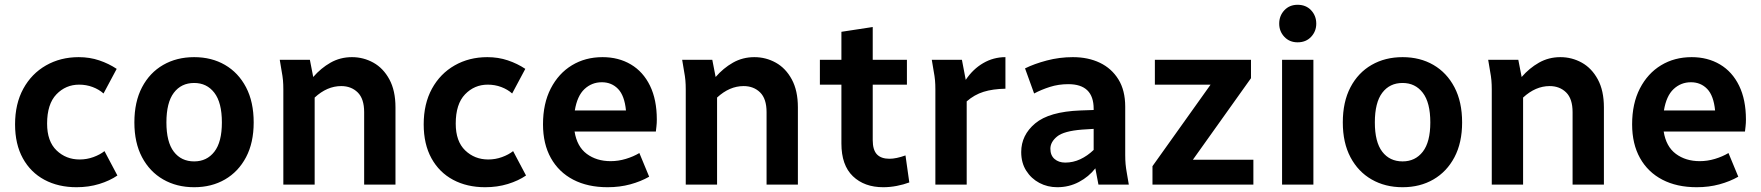

<svg xmlns="http://www.w3.org/2000/svg" viewBox="-20 -772 7363 803"><path d="M43 -252Q43 -338 77.5 -401Q112 -464 172.5 -498.5Q233 -533 309 -533Q355 -533 395 -519.5Q435 -506 468 -484L413 -381Q394 -398 367.5 -408Q341 -418 311 -418Q255 -418 216 -377.5Q177 -337 177 -255Q177 -181 216.5 -143Q256 -105 313 -105Q343 -105 370.5 -115Q398 -125 417 -140L471 -38Q439 -16 395 -2.5Q351 11 300 11Q224 11 166 -20Q108 -51 75.5 -110Q43 -169 43 -252Z M542 -260Q542 -346 574 -407Q606 -468 662.5 -500.5Q719 -533 792 -533Q865 -533 921 -500.5Q977 -468 1009 -407Q1041 -346 1041 -260Q1041 -175 1009 -114.5Q977 -54 921 -21.5Q865 11 792 11Q719 11 662.5 -21.5Q606 -54 574 -114.5Q542 -175 542 -260ZM676 -260Q676 -178 707 -137.5Q738 -97 792 -97Q845 -97 876.5 -137.5Q908 -178 908 -260Q908 -343 876.5 -384Q845 -425 792 -425Q738 -425 707 -384Q676 -343 676 -260Z M1150 -522H1276L1290 -450Q1322 -487 1362.5 -510Q1403 -533 1452 -533Q1500 -533 1541.5 -510Q1583 -487 1608.5 -440Q1634 -393 1634 -323V0H1503V-303Q1503 -359 1476 -385.5Q1449 -412 1407 -412Q1348 -412 1296 -364V0H1165V-398Q1165 -419 1163.5 -436Q1162 -453 1158 -474Z M1752 -252Q1752 -338 1786.5 -401Q1821 -464 1881.5 -498.5Q1942 -533 2018 -533Q2064 -533 2104 -519.5Q2144 -506 2177 -484L2122 -381Q2103 -398 2076.5 -408Q2050 -418 2020 -418Q1964 -418 1925 -377.5Q1886 -337 1886 -255Q1886 -181 1925.5 -143Q1965 -105 2022 -105Q2052 -105 2079.5 -115Q2107 -125 2126 -140L2180 -38Q2148 -16 2104 -2.5Q2060 11 2009 11Q1933 11 1875 -20Q1817 -51 1784.5 -110Q1752 -169 1752 -252Z M2251 -252Q2251 -339 2283.5 -402Q2316 -465 2372 -499Q2428 -533 2500 -533Q2567 -533 2618.5 -502.5Q2670 -472 2698.5 -413.5Q2727 -355 2727 -272Q2727 -257 2725.5 -244Q2724 -231 2723 -222H2383Q2393 -159 2434 -128.5Q2475 -98 2534 -98Q2566 -98 2597.5 -107.5Q2629 -117 2654 -132L2695 -33Q2660 -13 2616 -1Q2572 11 2521 11Q2438 11 2377.5 -20.5Q2317 -52 2284 -111Q2251 -170 2251 -252ZM2497 -428Q2455 -428 2424.5 -399.5Q2394 -371 2384 -310H2598Q2592 -372 2565 -400Q2538 -428 2497 -428Z M2833 -522H2959L2973 -450Q3005 -487 3045.5 -510Q3086 -533 3135 -533Q3183 -533 3224.5 -510Q3266 -487 3291.5 -440Q3317 -393 3317 -323V0H3186V-303Q3186 -359 3159 -385.5Q3132 -412 3090 -412Q3031 -412 2979 -364V0H2848V-398Q2848 -419 2846.5 -436Q2845 -453 2841 -474Z M3409 -418V-522H3499V-639L3630 -659V-522H3773V-418H3630V-186Q3630 -145 3647.5 -126.5Q3665 -108 3700 -108Q3728 -108 3767 -122L3783 -9Q3759 0 3730.5 5.5Q3702 11 3674 11Q3595 11 3547 -35Q3499 -81 3499 -172V-418Z M3877 -522H4003L4019 -438Q4049 -483 4092 -508Q4135 -533 4185 -533V-401Q4132 -400 4093.5 -388Q4055 -376 4023 -348V0H3892V-398Q3892 -419 3890.5 -436Q3889 -453 3885 -474Z M4251 -136Q4251 -207 4309.5 -256Q4368 -305 4498 -310L4554 -312V-317Q4554 -420 4448 -420Q4407 -420 4371 -408.5Q4335 -397 4305 -381L4267 -486Q4305 -505 4358 -519Q4411 -533 4467 -533Q4531 -533 4580 -509.5Q4629 -486 4657.5 -440Q4686 -394 4686 -326V-124Q4686 -103 4687.5 -86Q4689 -69 4693 -47L4701 0H4574L4561 -68Q4534 -33 4492.5 -11Q4451 11 4402 11Q4361 11 4327 -7Q4293 -25 4272 -58Q4251 -91 4251 -136ZM4373 -150Q4373 -122 4390.5 -107Q4408 -92 4435 -92Q4468 -92 4498 -106Q4528 -120 4554 -145V-233L4506 -230Q4429 -224 4401 -201Q4373 -178 4373 -150Z M4800 -77 5043 -418H4810V-522H5212V-445L4969 -104H5222V0H4800Z M5330 -673Q5330 -706 5351.5 -729Q5373 -752 5407 -752Q5442 -752 5463.5 -729Q5485 -706 5485 -673Q5485 -641 5463.5 -618Q5442 -595 5407 -595Q5373 -595 5351.5 -618Q5330 -641 5330 -673ZM5342 0V-522H5473V0Z M5596 -260Q5596 -346 5628 -407Q5660 -468 5716.5 -500.5Q5773 -533 5846 -533Q5919 -533 5975 -500.5Q6031 -468 6063 -407Q6095 -346 6095 -260Q6095 -175 6063 -114.5Q6031 -54 5975 -21.5Q5919 11 5846 11Q5773 11 5716.5 -21.5Q5660 -54 5628 -114.5Q5596 -175 5596 -260ZM5730 -260Q5730 -178 5761 -137.5Q5792 -97 5846 -97Q5899 -97 5930.5 -137.5Q5962 -178 5962 -260Q5962 -343 5930.5 -384Q5899 -425 5846 -425Q5792 -425 5761 -384Q5730 -343 5730 -260Z M6204 -522H6330L6344 -450Q6376 -487 6416.5 -510Q6457 -533 6506 -533Q6554 -533 6595.5 -510Q6637 -487 6662.5 -440Q6688 -393 6688 -323V0H6557V-303Q6557 -359 6530 -385.5Q6503 -412 6461 -412Q6402 -412 6350 -364V0H6219V-398Q6219 -419 6217.5 -436Q6216 -453 6212 -474Z M6806 -252Q6806 -339 6838.5 -402Q6871 -465 6927 -499Q6983 -533 7055 -533Q7122 -533 7173.5 -502.5Q7225 -472 7253.5 -413.5Q7282 -355 7282 -272Q7282 -257 7280.5 -244Q7279 -231 7278 -222H6938Q6948 -159 6989 -128.5Q7030 -98 7089 -98Q7121 -98 7152.5 -107.5Q7184 -117 7209 -132L7250 -33Q7215 -13 7171 -1Q7127 11 7076 11Q6993 11 6932.5 -20.5Q6872 -52 6839 -111Q6806 -170 6806 -252ZM7052 -428Q7010 -428 6979.5 -399.5Q6949 -371 6939 -310H7153Q7147 -372 7120 -400Q7093 -428 7052 -428Z"/></svg>

Font: Radio Canada SemiBold
Style: Regular
Weight: 600
Designer: Charles Daoud, Etienne Aubert Bonn, Alexandre Saumier Demers, Jacques Le Bailly
Foundry: Radio-Canada
Version: Version 2.104; ttfautohint (v1.8.4.7-5d5b);gftools[0.9.28.de